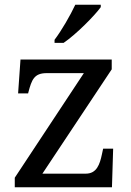

<svg xmlns="http://www.w3.org/2000/svg" viewBox="-20 -786 551 806"><path d="M209 -619V-606H247C300 -642 378 -721 403 -756V-766H296C275 -721 238 -657 209 -619ZM42 0H450L455 -162H413L408 -139C399 -96 386 -57 340 -57H158L449 -495V-536H66L56 -394H98L99 -398C113 -451 123 -479 176 -479H332L42 -40Z"/></svg>

Font: Noto Serif
Style: Regular
Weight: 400
Designer: Monotype Design Team
Foundry: Monotype Imaging Inc.
Version: Version 2.015